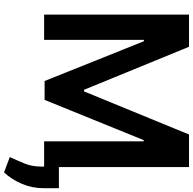

<svg xmlns="http://www.w3.org/2000/svg" viewBox="-23 -746 969 964"><g transform="rotate(90 462.0 -263.5)"><path d="M52.7 -727.5H214.4L430.2 -200.7H438.5L654.8 -727.5H818.4V0H689V-500H683.1L481 -2.4H386.2L186.5 -501H179.7V0H52.7ZM924.3 -74.2V4.4Q924.3 59.6 902.8 110.8Q881.3 162.1 845.2 201.2L768.1 172.4Q785.2 135.3 800.5 98.1Q815.9 61 815.9 11.7V-74.2Z"/></g></svg>

Font: Inter Tight SemiBold
Style: Regular
Weight: 600
Designer: Rasmus Andersson
Foundry: rsms
Version: Version 3.004; ttfautohint (v1.8.4.7-5d5b)